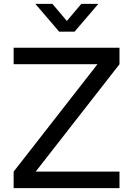

<svg xmlns="http://www.w3.org/2000/svg" viewBox="-20 -965 683 985"><path d="M161.5 -945H249L323 -857.5L397 -945H484.5L362.5 -802.5H283.5ZM50 0V-84.5L480 -635.5H50V-720H593V-635.5L163 -84.5H593V0Z"/></svg>

Font: Vela Sans Med
Style: Regular
Weight: 500
Designer: Principal design: Mikhail Sharanda - project Manrope.
Design modification: Ravid Balaliev
Foundry: Mikhail Sharanda
Version: Version 1.001